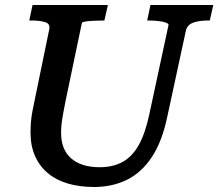

<svg xmlns="http://www.w3.org/2000/svg" viewBox="-20 -730 872 767"><path d="M243 -332Q237 -301 232.5 -277.5Q228 -254 226 -235.5Q224 -217 224 -199Q224 -166 234 -140.5Q244 -115 264 -97.5Q284 -80 312.5 -71Q341 -62 378 -62Q432 -62 470.5 -83.5Q509 -105 535 -152Q561 -199 577 -276L653 -629Q655 -635 643 -639.5Q631 -644 612.5 -646Q594 -648 577 -648H568L581 -710H832L818 -648H808Q774 -648 750.5 -639Q727 -630 722 -605L649 -267Q628 -165 586.5 -102.5Q545 -40 486.5 -11.5Q428 17 356 17Q299 17 252 3.5Q205 -10 171.5 -38Q138 -66 120 -106.5Q102 -147 102 -200Q102 -221 103.5 -241.5Q105 -262 110 -288Q115 -314 122 -347L177 -614Q181 -635 160.5 -641.5Q140 -648 108 -648H97L110 -710H411L397 -648H388Q371 -648 352.5 -647Q334 -646 321 -644Q308 -642 307 -638Z"/></svg>

Font: Roboto Serif Medium
Style: Italic
Weight: 500
Italic angle: -10°
Designer: Greg Gazdowicz
Foundry: Commercial Type
Version: Version 1.008